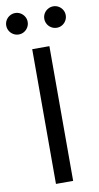

<svg xmlns="http://www.w3.org/2000/svg" viewBox="-128 -977 524 1021"><g transform="rotate(-10 134.5 -466.5)"><path d="M180.7 0H87.9V-727.5H180.7ZM179.2 -875Q179.2 -890.6 187 -903.8Q194.8 -917 208.3 -924.8Q221.7 -932.6 237.3 -932.6Q252.9 -932.6 266.1 -924.8Q279.3 -917 287.1 -903.8Q294.9 -890.6 294.9 -875Q294.9 -859.4 287.1 -845.9Q279.3 -832.5 266.1 -824.7Q252.9 -816.9 237.3 -816.9Q221.7 -816.9 208.3 -824.7Q194.8 -832.5 187 -845.9Q179.2 -859.4 179.2 -875ZM-26.4 -875Q-26.4 -890.6 -18.6 -903.8Q-10.7 -917 2.7 -924.8Q16.1 -932.6 31.7 -932.6Q47.4 -932.6 60.5 -924.8Q73.7 -917 81.5 -903.8Q89.4 -890.6 89.4 -875Q89.4 -859.4 81.5 -845.9Q73.7 -832.5 60.5 -824.7Q47.4 -816.9 31.7 -816.9Q16.1 -816.9 2.7 -824.7Q-10.7 -832.5 -18.6 -845.9Q-26.4 -859.4 -26.4 -875Z"/></g></svg>

Font: Inter RS Variable
Style: Regular
Weight: 400
Designer: Rasmus Andersson (customised by Maria Ramos and Noel Pretorius)
Foundry: rsms
Version: Version 3.001;Glyphs 3.2.3 (3260)